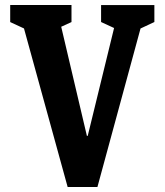

<svg xmlns="http://www.w3.org/2000/svg" viewBox="-20 -750 660 770"><path d="M65.7 -674 103.2 -623.4 20.9 -661.5V-730H266.7V-661.5L183.2 -623.4L218.1 -674L328.5 -205H331.8L447.4 -678.2L468.9 -623.2L385.4 -661.7V-729.8H599.1V-661.7L516.8 -623.2L555.1 -678.2L370.7 0H251.3Z"/></svg>

Font: Monaspace Xenon Var
Style: Regular
Weight: 400
Designer: Riley Cran and the Lettermatic Team
Version: Version 1.000 (Monaspace Xenon Var)